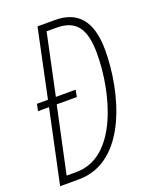

<svg xmlns="http://www.w3.org/2000/svg" viewBox="-135 -791 697 868"><g transform="rotate(-20 213.5 -357.0)"><path d="M2 0H92C325 0 404 -312 404 -508C404 -652 344 -714 237 -714H153L84 -386H31L24 -353H77ZM93 -35H46L114 -353H211L217 -386H122L184 -679H231C319 -679 364 -635 364 -507C364 -322 291 -35 93 -35Z"/></g></svg>

Font: Noto Sans ExtraCondensed ExtraLight
Style: Italic
Weight: 200
Width: 2
Italic angle: -12°
Designer: Monotype Design Team
Foundry: Monotype Imaging Inc.
Version: Version 2.013